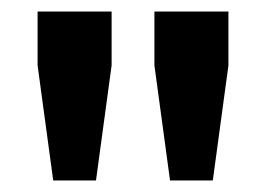

<svg xmlns="http://www.w3.org/2000/svg" viewBox="-20 -708 460 332"><path d="M274 -396 247 -595V-688H375V-595L348 -396ZM72 -396 45 -595V-688H173V-595L146 -396Z"/></svg>

Font: Techna Sans
Style: Regular
Weight: 400
Designer: Carl Enlund
Version: Version 1.003